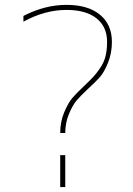

<svg xmlns="http://www.w3.org/2000/svg" viewBox="-20 -760 540 780"><path d="M434.6 -589.8Q434.6 -543.9 418.9 -505.4Q403.3 -466.8 386.2 -447.3Q369.1 -427.7 337.9 -399.4Q305.7 -369.1 290.5 -351.1Q275.4 -333 260.3 -297.4Q245.1 -261.7 245.1 -219.7H224.6Q224.6 -265.6 241.2 -304.7Q257.8 -343.8 274.9 -363.3Q292 -382.8 324.2 -413.1Q347.7 -435.5 359.4 -448.2Q371.1 -460.9 386.7 -483.4Q402.3 -505.9 408.7 -531.7Q415 -557.6 415 -589.8Q415 -651.4 372.1 -685.5Q329.1 -719.7 250 -719.7Q162.1 -719.7 75.2 -671.9V-695.3Q162.1 -740.2 250 -740.2Q337.9 -740.2 386.2 -700.2Q434.6 -660.2 434.6 -589.8ZM224.6 0V-129.9H245.1V0Z"/></svg>

Font: Mgen+ 1mn thin
Style: Regular
Weight: 100
Designer: [Source Han Sans]
Ryoko NISHIZUKA  (kana & ideographs); Paul D. Hunt (Latin, Greek & Cyrillic); Wenlong ZHANG  (bopomofo
Version: Version 1.059.20150602